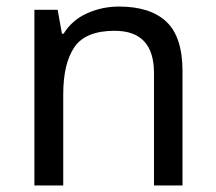

<svg xmlns="http://www.w3.org/2000/svg" viewBox="-20 -566 658 586"><path d="M343 -546Q439 -546 488 -499.5Q537 -453 537 -349V0H450V-343Q450 -472 330 -472Q241 -472 207 -422Q173 -372 173 -278V0H85V-536H156L169 -463H174Q200 -505 246 -525.5Q292 -546 343 -546Z"/></svg>

Font: Noto Sans Tifinagh Hawad
Style: Regular
Weight: 400
Designer: JamraPatel
Foundry: JamraPatel LLC
Version: Version 2.006; ttfautohint (v1.8.4.7-5d5b)